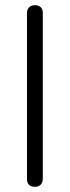

<svg xmlns="http://www.w3.org/2000/svg" viewBox="-20 -720 270 740"><path d="M84 -31V-670Q84 -684 92.5 -692Q101 -700 115 -700Q129 -700 137 -692Q145 -684 145 -670V-31Q145 -17 137 -8.5Q129 0 115 0Q84 0 84 -31Z"/></svg>

Font: Higure Gothic
Style: Regular
Weight: 400
Designer: Yoshimichi Ohira
Foundry: Positype
Version: Version 1.000